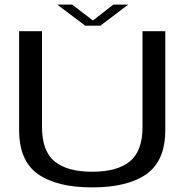

<svg xmlns="http://www.w3.org/2000/svg" viewBox="-20 -810 822 834"><path d="M380.5 4Q226.5 4 144.8 -53.8Q63 -111.5 63 -245.5V-674.5H162.5V-257.5Q162.5 -154 217.2 -109Q272 -64 380.5 -64Q489 -64 544 -109Q599 -154 599 -257.5V-674.5H698V-245.5Q698 -111.5 616.2 -53.8Q534.5 4 380.5 4ZM350 -698.5 229 -790H293.5L383.5 -721L472.5 -790H537L416 -698.5Z"/></svg>

Font: Anybody ExtraExpanded
Style: Regular
Weight: 400
Width: 8
Designer: Tyler Finck
Foundry: Etcetera Type Company
Version: Version 1.010; ttfautohint (v1.8.3) -l 8 -r 50 -G 200 -x 14 